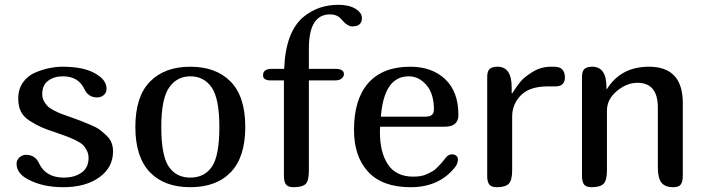

<svg xmlns="http://www.w3.org/2000/svg" viewBox="-20 -780 2945 800"><path d="M349 -122Q349 -139 341.5 -153.5Q334 -168 324.5 -177Q315 -186 294 -196Q273 -206 260 -211Q247 -216 218 -226Q175 -240 152.5 -250Q130 -260 104 -276.5Q78 -293 67 -315.5Q56 -338 56 -369Q56 -409 76 -437Q96 -465 127.5 -478Q159 -491 187 -496.5Q215 -502 241 -502Q324 -502 371 -477Q424 -450 424 -410Q424 -394 412.5 -384Q401 -374 385 -374Q347 -374 331 -410Q306 -462 242 -462Q205 -462 180.5 -443.5Q156 -425 156 -388Q156 -372 163 -359Q170 -346 178.5 -337.5Q187 -329 205.5 -319.5Q224 -310 237.5 -305Q251 -300 277 -291Q305 -281 319 -275.5Q333 -270 358 -259.5Q383 -249 396 -239Q409 -229 423.5 -215.5Q438 -202 444.5 -185.5Q451 -169 451 -149Q451 -82 393.5 -41Q336 0 244 0Q158 0 98 -32Q49 -57 49 -98Q49 -114 61.5 -124.5Q74 -135 88 -135Q127 -135 143 -99Q171 -40 246 -40Q290 -40 319.5 -60.5Q349 -81 349 -122Z M544 -251Q544 -378 605 -440Q666 -502 773 -502Q880 -502 941 -440Q1002 -378 1002 -251Q1002 -126 942 -63Q882 0 773 0Q664 0 604 -63Q544 -126 544 -251ZM894 -251Q894 -369 862 -415.5Q830 -462 773 -462Q717 -462 684.5 -415Q652 -368 652 -251Q652 -132 683 -86Q714 -40 773 -40Q832 -40 863 -85.5Q894 -131 894 -251Z M1076 -466Q1076 -491 1107 -493H1164Q1170 -648 1245 -710Q1306 -760 1390 -760Q1434 -760 1461 -743.5Q1488 -727 1488 -705Q1488 -670 1448 -670Q1427 -670 1403 -699Q1386 -720 1355 -720Q1267 -720 1267 -578V-493H1378Q1413 -493 1413 -471Q1413 -461 1403.5 -453Q1394 -445 1378 -445H1267V-68Q1267 -26 1253 -13Q1239 0 1203 0Q1180 0 1171.5 -11.5Q1163 -23 1163 -47V-445H1108Q1076 -445 1076 -466Z M1840 -126Q1850 -137 1865 -137Q1874 -137 1881 -131Q1888 -125 1888 -116Q1888 -98 1875 -82Q1809 0 1691 0Q1574 0 1514.5 -63.5Q1455 -127 1455 -239Q1455 -367 1515 -434.5Q1575 -502 1689 -502Q1780 -502 1835 -450Q1890 -398 1890 -301Q1890 -252 1833 -252H1564Q1563 -244 1563 -230Q1563 -144 1597 -94Q1631 -44 1702 -44Q1719 -44 1733.5 -46.5Q1748 -49 1761 -55.5Q1774 -62 1782.5 -66.5Q1791 -71 1801.5 -82Q1812 -93 1816 -97Q1820 -101 1829.5 -113Q1839 -125 1840 -126ZM1683 -462Q1580 -462 1567 -294H1754Q1788 -294 1788 -323Q1788 -390 1756.5 -426Q1725 -462 1683 -462Z M2334 -459Q2334 -420 2295 -420H2262Q2187 -420 2150.5 -383Q2114 -346 2114 -295V-71Q2114 -28 2099.5 -14Q2085 0 2050 0Q2027 0 2018.5 -11.5Q2010 -23 2010 -47V-459Q2010 -483 2020 -492.5Q2030 -502 2053 -502Q2112 -502 2112 -416V-391H2114Q2132 -419 2147.5 -438.5Q2163 -458 2198.5 -480Q2234 -502 2275 -502H2287Q2312 -502 2322.5 -491Q2333 -480 2334 -459Z M2405 -459Q2405 -483 2415 -492.5Q2425 -502 2448 -502Q2507 -502 2507 -416V-409H2509Q2567 -502 2684 -502Q2825 -502 2825 -351V-47Q2825 -23 2816.5 -11.5Q2808 0 2785 0Q2751 0 2736 -19Q2721 -38 2721 -82V-332Q2721 -435 2636 -435Q2591 -435 2550 -400.5Q2509 -366 2509 -320V-71Q2509 -28 2494.5 -14Q2480 0 2445 0Q2422 0 2413.5 -11.5Q2405 -23 2405 -47Z"/></svg>

Font: Marmelad
Style: Regular
Weight: 400
Designer: Manvel Shmavonyan
Foundry: Cyreal
Version: Version 1.001;PS 001.001;hotconv 1.0.88;makeotf.lib2.5.64775